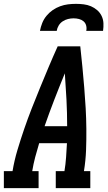

<svg xmlns="http://www.w3.org/2000/svg" viewBox="-42 -975 562 995"><path d="M-22 0V-88H23Q32 -143 48.5 -198Q65 -253 83.5 -307Q102 -361 123 -414.5Q144 -468 166 -521.5Q188 -575 210.5 -628.5Q233 -682 257 -735H374Q380 -682 385 -628.5Q390 -575 394.5 -521.5Q399 -468 402 -414.5Q405 -361 405.5 -306.5Q406 -252 404 -197.5Q402 -143 393 -88H426V0H247V-88H292Q298 -124 300.5 -160.5Q303 -197 305 -233H161Q150 -197 140.5 -161Q131 -125 125 -88H158V0ZM306 -321Q306 -390 302.5 -458.5Q299 -527 294 -595Q266 -527 239.5 -458.5Q213 -390 189 -321ZM165 -815Q169 -836 177 -856Q185 -876 199 -893Q213 -910 231 -922.5Q249 -935 269.5 -942.5Q290 -950 310.5 -952.5Q331 -955 352 -955Q372 -955 392 -952.5Q412 -950 429.5 -942.5Q447 -935 461.5 -922.5Q476 -910 484.5 -892.5Q493 -875 494 -855Q495 -835 492 -815H405Q408 -829 404.5 -842.5Q401 -856 391 -864.5Q381 -873 367.5 -876.5Q354 -880 339 -880Q325 -880 310.5 -876.5Q296 -873 283 -864.5Q270 -856 262 -842.5Q254 -829 252 -815Z"/></svg>

Font: Iosevka Curly Slab SmBdObl
Style: Regular
Weight: 600
Italic angle: -9°
Monospace: yes
Designer: Belleve Invis
Foundry: Belleve Invis
Version: Version 11.0.0; ttfautohint (v1.8.3)